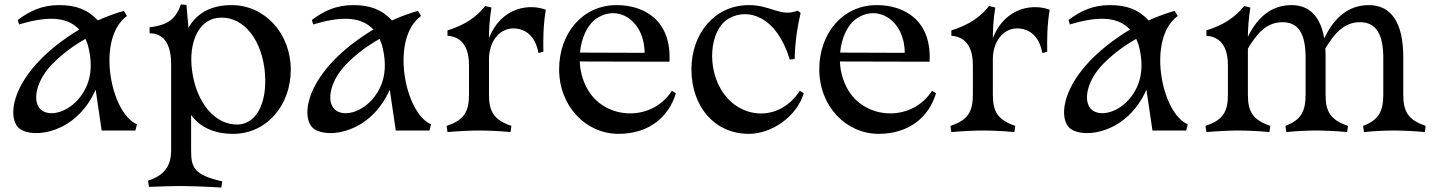

<svg xmlns="http://www.w3.org/2000/svg" viewBox="-20 -588 6473 865"><path d="M60 -498 66 -478C177 -511 277 -520 337 -455C27 -267 4 -54 70 -7C132 37 324 13 411 -184L438 0H590L597 -28C478 -78 412 -415 552 -516L538 -539C505 -530 463 -515 421 -496C374 -546 321 -565 246 -565C169 -565 113 -538 60 -498ZM163 -95C123 -133 144 -228 218 -302C269 -353 321 -388 365 -413C368 -405 372 -397 375 -388C406 -275 380 -202 342 -152C286 -79 201 -60 163 -95Z M647 226 651 254C702 252 758 250 790 250C822 250 898 252 977 257L981 229C851 200 841 164 841 88V-70C880 -17 941 15 1031 15C1180 15 1290 -112 1290 -274C1290 -437 1173 -565 1024 -565C927 -565 865 -526 829 -463L820 -566L795 -568C774 -509 743 -475 654 -465V-438C728 -438 751 -374 751 -298V88C751 164 717 203 647 226ZM1053 -27C950 -23 864 -124 845 -272C829 -398 875 -495 957 -507C1062 -522 1150 -430 1171 -283C1190 -137 1141 -31 1053 -27Z M1385 -498 1391 -478C1502 -511 1602 -520 1662 -455C1352 -267 1329 -54 1395 -7C1457 37 1649 13 1736 -184L1763 0H1915L1922 -28C1803 -78 1737 -415 1877 -516L1863 -539C1830 -530 1788 -515 1746 -496C1699 -546 1646 -565 1571 -565C1494 -565 1438 -538 1385 -498ZM1488 -95C1448 -133 1469 -228 1543 -302C1594 -353 1646 -388 1690 -413C1693 -405 1697 -397 1700 -388C1731 -275 1705 -202 1667 -152C1611 -79 1526 -60 1488 -95Z M1992 -21 1996 7C2057 2 2107 0 2139 0C2171 0 2231 2 2280 7L2284 -21C2204 -48 2183 -86 2183 -162V-322C2183 -403 2232 -460 2292 -460C2347 -460 2392 -426 2406 -349L2428 -355C2427 -405 2427 -474 2439 -544C2371 -571 2240 -561 2183 -416C2183 -455 2185 -498 2194 -554L2166 -561C2128 -512 2074 -475 1996 -451V-427C2071 -421 2093 -362 2093 -293V-162C2093 -86 2072 -47 1992 -21Z M3025 -168 3007 -179C2920 -44 2728 -48 2642 -163C2610 -206 2594 -259 2592 -311L2996 -310C3006 -494 2885 -565 2758 -565C2603 -565 2499 -436 2499 -276C2499 -108 2621 15 2766 15C2906 15 2994 -63 3025 -168ZM2593 -351C2599 -417 2626 -477 2668 -505C2767 -571 2884 -492 2884 -350Z M3354 15C3457 15 3570 -63 3601 -168L3583 -179C3496 -43 3329 -48 3243 -163C3160 -274 3175 -455 3264 -505C3353 -555 3480 -512 3538 -320L3560 -322C3562 -398 3572 -467 3587 -530L3574 -540C3496 -510 3455 -565 3354 -565C3199 -565 3095 -436 3095 -276C3095 -108 3199 15 3354 15Z M4197 -168 4179 -179C4092 -44 3900 -48 3814 -163C3782 -206 3766 -259 3764 -311L4168 -310C4178 -494 4057 -565 3930 -565C3775 -565 3671 -436 3671 -276C3671 -108 3793 15 3938 15C4078 15 4166 -63 4197 -168ZM3765 -351C3771 -417 3798 -477 3840 -505C3939 -571 4056 -492 4056 -350Z M4262 -21 4266 7C4327 2 4377 0 4409 0C4441 0 4501 2 4550 7L4554 -21C4474 -48 4453 -86 4453 -162V-322C4453 -403 4502 -460 4562 -460C4617 -460 4662 -426 4676 -349L4698 -355C4697 -405 4697 -474 4709 -544C4641 -571 4510 -561 4453 -416C4453 -455 4455 -498 4464 -554L4436 -561C4398 -512 4344 -475 4266 -451V-427C4341 -421 4363 -362 4363 -293V-162C4363 -86 4342 -47 4262 -21Z M4794 -498 4800 -478C4911 -511 5011 -520 5071 -455C4761 -267 4738 -54 4804 -7C4866 37 5058 13 5145 -184L5172 0H5324L5331 -28C5212 -78 5146 -415 5286 -516L5272 -539C5239 -530 5197 -515 5155 -496C5108 -546 5055 -565 4980 -565C4903 -565 4847 -538 4794 -498ZM4897 -95C4857 -133 4878 -228 4952 -302C5003 -353 5055 -388 5099 -413C5102 -405 5106 -397 5109 -388C5140 -275 5114 -202 5076 -152C5020 -79 4935 -60 4897 -95Z M6121 -21 6125 7C6176 2 6226 0 6258 0C6290 0 6350 2 6399 7L6403 -21C6323 -48 6302 -86 6302 -162V-331C6302 -487 6247 -565 6147 -565C6061 -565 5993 -515 5946 -415C5929 -515 5878 -565 5799 -565C5714 -565 5648 -517 5602 -422C5602 -459 5605 -501 5613 -554L5585 -561C5547 -512 5493 -475 5415 -451V-427C5490 -421 5512 -362 5512 -293V-162C5512 -86 5491 -47 5411 -21L5415 7C5476 2 5526 0 5558 0C5590 0 5650 2 5699 7L5703 -21C5623 -48 5602 -86 5602 -162V-330V-369C5640 -432 5682 -488 5758 -488C5831 -488 5862 -435 5862 -327V-162C5862 -86 5841 -47 5771 -21L5775 7C5826 2 5876 0 5908 0C5940 0 6000 2 6049 7L6053 -21C5973 -48 5952 -86 5952 -162V-331C5952 -345 5952 -358 5951 -370C5990 -433 6032 -488 6107 -488C6179 -488 6212 -435 6212 -327V-162C6212 -86 6191 -47 6121 -21Z"/></svg>

Font: Basteleur Moonlight
Style: Regular
Weight: 300
Designer: Keussel
Foundry: Keussel Studio
Version: Version 1.300;Glyphs 3.2 (3192)